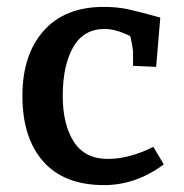

<svg xmlns="http://www.w3.org/2000/svg" viewBox="-20 -525 535 557"><path d="M45 -247Q45 -366 106.5 -435.5Q168 -505 281 -505Q320 -505 352 -498Q384 -491 445 -474L433 -331L366 -334V-376Q364 -395 358 -420Q316 -441 284 -441Q222 -441 192 -387.5Q162 -334 162 -247Q162 -164 194 -114Q226 -64 293 -64Q355 -64 425 -99L455 -48Q374 12 282 12Q166 12 105.5 -56.5Q45 -125 45 -247Z"/></svg>

Font: Andada Pro SemiBold
Style: Regular
Weight: 600
Designer: Carolina Giovagnoli
Foundry: Huerta Tipografica
Version: Version 3.005